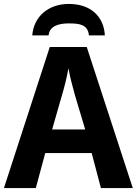

<svg xmlns="http://www.w3.org/2000/svg" viewBox="-20 -956 695 976"><path d="M330 -936C224 -936 151 -870 144 -776H227C232 -828 286 -837 330 -837C383 -837 427 -832 432 -776H513C508 -873 440 -936 330 -936ZM493 0H655L421 -717H233L0 0H162L210 -178H446ZM413 -298H245L295 -472C306 -509 319 -558 328 -609C336 -561 351 -510 361 -472Z"/></svg>

Font: Noto Sans Display
Style: Bold
Weight: 700
Designer: Monotype Design Team
Foundry: Monotype Imaging Inc.
Version: Version 1.900